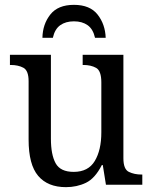

<svg xmlns="http://www.w3.org/2000/svg" viewBox="-20 -762 629 792"><path d="M252 10Q177 10 137.5 -36.5Q98 -83 98 -186V-427Q98 -471 76.5 -482.5Q55 -494 24 -494H21V-536H190V-190Q190 -124 209.5 -88.5Q229 -53 284 -53Q344 -53 371 -98Q398 -143 398 -216V-422Q398 -470 376.5 -482Q355 -494 324 -494H321V-536H489V-109Q489 -64 511.5 -53Q534 -42 564 -42H567V0H417L404 -81H400Q372 -26 334.5 -8Q297 10 252 10ZM155 -606Q156 -662 187.5 -702Q219 -742 285 -742Q351 -742 382.5 -702Q414 -662 416 -606H372Q364 -642 341.5 -658Q319 -674 285 -674Q251 -674 228.5 -658Q206 -642 198 -606Z"/></svg>

Font: Noto Serif SemiCondensed
Style: Regular
Weight: 400
Width: 4
Designer: Monotype Design Team
Foundry: Monotype Imaging Inc.
Version: Version 2.013